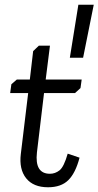

<svg xmlns="http://www.w3.org/2000/svg" viewBox="-20 -781 416 811"><path d="M376 -761 331 -537H275L311 -761ZM28 -425 51 -445H106L120 -565L144 -588H191L173 -445H325L320 -409L297 -388H166L136 -137Q126 -47 191 -47Q213 -47 231.5 -61.5Q250 -76 266 -132L316 -115Q299 -50 268.5 -20Q238 10 183 10Q121 10 90.5 -28Q60 -66 68 -131L99 -388H23Z"/></svg>

Font: Zilla Slab
Style: Italic
Weight: 400
Italic angle: -6°
Designer: Typotheque.com
Foundry: Typotheque type foundry
Version: Version 1.1; 2017; ttfautohint (v1.6)